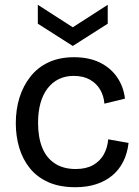

<svg xmlns="http://www.w3.org/2000/svg" viewBox="-20 -769 581 802"><path d="M295 13Q229 13 182 -8Q135 -29 105 -66Q75 -103 60.5 -151.5Q46 -200 46 -254Q46 -312 61.5 -361.5Q77 -411 107.5 -449.5Q138 -488 183.5 -509Q229 -530 289 -530Q352 -530 397.5 -507.5Q443 -485 469.5 -446Q496 -407 502 -357L416 -336Q414 -367 399 -393.5Q384 -420 356 -436Q328 -452 288 -452Q253 -452 225.5 -438.5Q198 -425 178.5 -399.5Q159 -374 149 -338Q139 -302 139 -256Q139 -195 156.5 -152Q174 -109 209.5 -86Q245 -63 296 -63Q339 -63 368 -79Q397 -95 413 -123Q429 -151 432 -187L517 -172Q512 -128 494.5 -93.5Q477 -59 448.5 -35.5Q420 -12 381.5 0.5Q343 13 295 13ZM138 -749 284 -655 430 -749V-670L284 -577L138 -670Z"/></svg>

Font: Bricolage Grotesque 36pt
Style: Regular
Weight: 400
Designer: Mathieu Triay
Foundry: Atelier Triay
Version: Version 1.001;gftools[0.9.33.dev8+g029e19f]